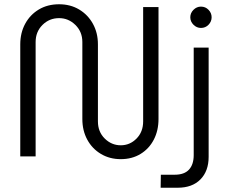

<svg xmlns="http://www.w3.org/2000/svg" viewBox="-20 -733 1083 900"><path d="M546 13Q494 13 453 -11.5Q412 -36 389 -78.5Q366 -121 366 -175V-536Q366 -584 333.5 -616Q301 -648 257 -648Q211 -648 179 -616Q147 -584 147 -536V0H75V-525Q75 -579 98 -621.5Q121 -664 162 -688.5Q203 -713 257 -713Q310 -713 351 -688.5Q392 -664 415.5 -621.5Q439 -579 439 -525V-164Q439 -115 471 -83.5Q503 -52 546 -52Q589 -52 620 -83.5Q651 -115 651 -164V-700H723V-175Q723 -121 701 -78.5Q679 -36 639 -11.5Q599 13 546 13ZM733 147 734 86H799Q844 86 866 62Q888 38 888 -6V-510H958V2Q958 69 919.5 108Q881 147 813 147ZM922 -602Q902 -602 887 -617Q872 -632 872 -652Q872 -672 887 -687Q902 -702 922 -702Q943 -702 957.5 -687Q972 -672 972 -652Q972 -632 957.5 -617Q943 -602 922 -602Z"/></svg>

Font: MuseoModerno Light
Style: Regular
Weight: 300
Designer: Pablo Cosgaya, Héctor Gatti, Marcela Romero, and the Authors of The MuseoModerno Project.
Foundry: Omnibus-Type Team
Version: Version 1.001